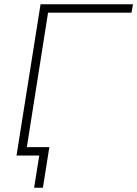

<svg xmlns="http://www.w3.org/2000/svg" viewBox="-20 -725 640 895"><path d="M139 150 163 0H59L65 -39H210L180 150ZM57 0 169 -705H600L593 -666H204L99 0Z"/></svg>

Font: Mulish ExtraLight
Style: Italic
Weight: 200
Italic angle: -9°
Designer: Vernon Adams
Foundry: Vernon Adams
Version: Version 3.603